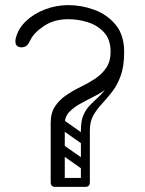

<svg xmlns="http://www.w3.org/2000/svg" viewBox="-20 -730 565 750"><path d="M205 0Q184 0 179 -19Q178 -21 178 -27V-250Q178 -289 195 -314.5Q212 -340 238.5 -358Q265 -376 295 -390.5Q325 -405 351.5 -422.5Q378 -440 395 -465Q412 -490 412 -528Q412 -576 386 -604Q360 -632 322 -643.5Q284 -655 247 -655Q192 -655 152.5 -629Q113 -603 99 -574Q93 -561 86 -553.5Q79 -546 65 -545Q60 -545 57 -546Q40 -549 40 -569Q40 -574 42 -582Q52 -620 82.5 -648.5Q113 -677 156.5 -693.5Q200 -710 247 -710Q299 -710 349 -691.5Q399 -673 432 -633Q465 -593 465 -527Q465 -478 448 -445Q431 -412 405 -390.5Q379 -369 349 -354Q319 -339 293 -324.5Q267 -310 250 -292Q233 -274 233 -246V-29Q233 0 205 0ZM313 -35Q331 -35 331 -18Q331 0 313 0H196Q178 0 178 -18Q178 -35 196 -35ZM206 -159Q216 -172 229 -163L323 -97Q337 -88 326 -72Q316 -59 303 -68L209 -134Q204 -138 202.5 -145Q201 -152 206 -159ZM206 -257Q216 -270 229 -261L323 -195Q337 -186 326 -170Q316 -157 303 -166L209 -232Q204 -236 202.5 -243Q201 -250 206 -257ZM313 -1Q296 -1 296 -18V-220Q296 -237 313 -237Q331 -237 331 -221V-19Q331 -1 313 -1ZM465 -527Q465 -471 451.5 -434Q438 -397 418 -371.5Q398 -346 378 -324.5Q358 -303 344.5 -279Q331 -255 331 -220H296Q296 -257 305.5 -279.5Q315 -302 330.5 -318Q346 -334 363 -349.5Q380 -365 395.5 -386.5Q411 -408 420.5 -441.5Q430 -475 430 -528Z"/></svg>

Font: Nsibidi Libre Uzo
Style: Regular
Weight: 400
Designer: Oluwaseun Badejo
Version: Version 1.021